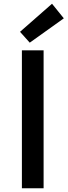

<svg xmlns="http://www.w3.org/2000/svg" viewBox="-20 -1006 361 1026"><path d="M97 0V-737H213V0ZM139 -778 87 -836 258 -986 321 -908Z"/></svg>

Font: Noto Sans JP Thin Medium
Style: Regular
Weight: 500
Version: Version 2.004-H2;hotconv 1.0.118;makeotfexe 2.5.65603